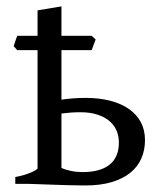

<svg xmlns="http://www.w3.org/2000/svg" viewBox="-20 -564 498 589"><path d="M226.6 -219.7Q209.5 -219.7 195.3 -218.5Q181.2 -217.3 168.5 -215.8V-48.8Q181.2 -43 198 -39.6Q214.8 -36.1 233.4 -36.1Q288.1 -36.1 316.4 -59.1Q344.7 -82 344.7 -127Q344.7 -147 337.4 -163.8Q330.1 -180.7 315.2 -193.1Q300.3 -205.6 278.1 -212.6Q255.9 -219.7 226.6 -219.7ZM261.2 -410.2H168.5V-258.3Q185.1 -260.7 203.9 -262.2Q222.7 -263.7 242.2 -263.7Q284.7 -263.7 318.4 -254.9Q352.1 -246.1 375.7 -229.5Q399.4 -212.9 412.1 -189Q424.8 -165 424.8 -134.3Q424.8 -103.5 413.6 -77.9Q402.3 -52.2 379.6 -33.9Q356.9 -15.6 322.8 -5.4Q288.6 4.9 242.2 4.9Q233.4 4.9 220.9 4.6Q208.5 4.4 194.6 4.2Q180.7 3.9 165.8 3.4Q150.9 2.9 136.7 2.4Q103 1.5 66.4 0H26.9V-21Q41.5 -23.4 54 -27.3Q66.4 -31.2 75.7 -35.2Q85 -39.1 90.1 -42.5Q95.2 -45.9 95.2 -48.3V-410.2H32.7L22 -422.4Q24.4 -429.7 27.1 -438Q29.8 -446.3 32.7 -454.1H95.2V-532.2L168.5 -544.4V-454.1H261.2L273.4 -442.9Z"/></svg>

Font: Noto Serif Devanagari
Style: Regular
Weight: 400
Designer: Monotype Design Team
Foundry: Monotype Imaging Inc.
Version: Version 1.01